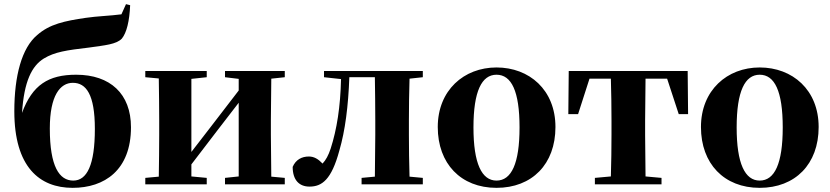

<svg xmlns="http://www.w3.org/2000/svg" viewBox="-20 -888 3999 925"><path d="M333 -18C266 -18 220 -85 220 -269C220 -428 270 -489 331 -489C395 -489 437 -433 437 -267C437 -93 399 -18 333 -18ZM330 17C483 17 611 -68 611 -275C611 -436 511 -528 347 -528C213 -528 136 -479 86 -344C96 -496 133 -570 191 -606C244 -638 300 -646 410 -659C486 -670 540 -674 567 -702C590 -730 604 -787 607 -863L587 -868L565 -819C514 -812 446 -810 393 -802C291 -787 219 -772 159 -719C85 -657 49 -523 49 -352C49 -84 170 17 330 17Z M1064 -516 1130 -508V-452L997 -279L902 -156V-508L976 -516V-546H680V-516L745 -510C746 -451 747 -364 747 -308V-238C747 -182 746 -95 745 -37L680 -31V0H976V-31L902 -38V-96L1029 -262L1130 -393V-38L1064 -31V0H1352V-31L1287 -37L1285 -238V-308L1287 -509L1352 -516V-546H1064Z M1785 0H2017V-31L1953 -37C1951 -95 1950 -182 1950 -238V-308C1950 -364 1951 -451 1953 -509L2017 -516V-546H1541V-516L1623 -507C1620 -374 1603 -265 1573 -172C1562 -139 1550 -117 1534 -100C1513 -122 1493 -134 1468 -134C1434 -134 1405 -119 1390 -84C1390 -20 1422 11 1471 11C1531 11 1577 -22 1615 -163C1643 -259 1658 -377 1663 -516H1786C1787 -458 1788 -367 1788 -308V-238L1786 -37L1722 -31V0Z M2372 17C2543 17 2656 -97 2656 -276C2656 -455 2530 -563 2372 -563C2215 -563 2089 -453 2089 -276C2089 -100 2200 17 2372 17ZM2372 -18C2301 -18 2261 -100 2261 -274C2261 -449 2301 -528 2372 -528C2444 -528 2483 -449 2483 -274C2483 -100 2444 -18 2372 -18Z M2922 0H3167V-31L3090 -38L3088 -238V-308L3090 -509H3194L3250 -338H3295L3293 -546H2720L2718 -338H2765L2820 -509H2923C2925 -451 2926 -364 2926 -308V-238C2926 -182 2925 -96 2923 -38L2846 -31V0Z M3640 17C3811 17 3924 -97 3924 -276C3924 -455 3798 -563 3640 -563C3483 -563 3357 -453 3357 -276C3357 -100 3468 17 3640 17ZM3640 -18C3569 -18 3529 -100 3529 -274C3529 -449 3569 -528 3640 -528C3712 -528 3751 -449 3751 -274C3751 -100 3712 -18 3640 -18Z"/></svg>

Font: Noto Serif CJK HK Black
Style: Regular
Weight: 900
Designer: Ryoko NISHIZUKA 西塚涼子 (kana & ideographs); Frank Grießhammer (Latin, Greek & Cyrillic); Wenlong ZHANG 张文龙 (bopomofo); San
Foundry: Adobe
Version: Version 2.001;hotconv 1.1.0;makeotfexe 2.6.0